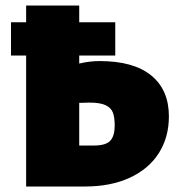

<svg xmlns="http://www.w3.org/2000/svg" viewBox="-20 -678 662 698"><path d="M594 -255Q594 -179 557.5 -121.5Q521 -64 452 -32Q383 0 289 0H75V-476H20V-597H75V-658H268V-597H399V-476H268V-447Q306 -456 342 -456Q466 -456 530 -403.5Q594 -351 594 -255ZM397 -222Q397 -251 390.5 -268.5Q384 -286 364 -295.5Q344 -305 305 -305L268 -304V-149H322Q365 -149 381 -166.5Q397 -184 397 -222Z"/></svg>

Font: Ysabeau Heavy
Style: Regular
Weight: 800
Designer: Christian Thalmann (Catharsis Fonts)
Version: Version 0.003